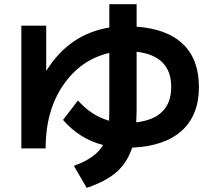

<svg xmlns="http://www.w3.org/2000/svg" viewBox="-20 -827 1040 927"><path d="M203.1 -703.1V-487.3H205.1Q314.5 -662.1 507.8 -694.3V-806.6H639.6V-698.2Q787.1 -687.5 863.8 -613.8Q940.4 -540 940.4 -407.2Q940.4 -270.5 857.4 -195.8Q774.4 -121.1 618.2 -114.3Q593.8 -41 542.5 3.9Q491.2 48.8 398.4 80.1L336.9 -26.4Q443.4 -64.5 477.5 -127Q365.2 -155.3 284.2 -248L356.4 -341.8Q420.9 -268.6 506.8 -244.1Q507.8 -258.8 507.8 -293V-571.3Q370.1 -540 285.2 -416Q200.2 -292 200.2 -110.4H83V-703.1ZM637.7 -236.3Q806.6 -255.9 806.6 -407.2Q806.6 -557.6 639.6 -577.1V-293Q639.6 -272.5 637.7 -236.3Z"/></svg>

Font: Mgen+ 1c bold
Style: Bold
Weight: 700
Designer: [Source Han Sans]
Ryoko NISHIZUKA  (kana & ideographs); Paul D. Hunt (Latin, Greek & Cyrillic); Wenlong ZHANG  (bopomofo
Version: Version 1.059.20150602